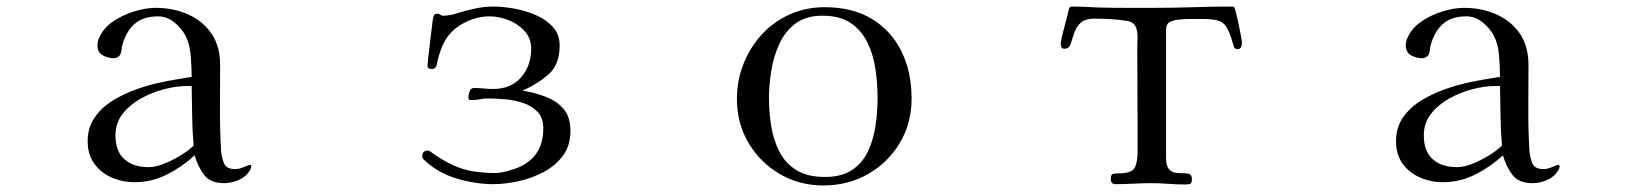

<svg xmlns="http://www.w3.org/2000/svg" viewBox="-20 -562 5040 587"><path d="M572 -117Q568 -162 567.5 -207.5Q567 -253 566 -299H551Q520 -299 482.5 -289.5Q445 -280 411 -261Q377 -242 355 -214Q333 -186 333 -148Q333 -100 360 -75.5Q387 -51 434 -51Q456 -51 482 -61.5Q508 -72 532.5 -87Q557 -102 572 -117ZM748 -53Q748 -49 747 -47Q737 -25 713.5 -13.5Q690 -2 666 -2Q624 -2 605 -26Q586 -50 575 -87Q537 -52 490.5 -28.5Q444 -5 391 -5Q354 -5 321 -19.5Q288 -34 268 -62Q248 -90 248 -130Q248 -172 269.5 -203Q291 -234 325.5 -255Q360 -276 398.5 -289.5Q437 -303 471 -310Q494 -315 518 -319Q542 -323 566 -327Q566 -355 563 -392Q560 -429 547 -453Q535 -476 512.5 -494Q490 -512 463 -512Q417 -512 390.5 -488Q364 -464 353 -420Q352 -415 351.5 -409.5Q351 -404 349 -399Q348 -393 341.5 -388.5Q335 -384 329 -384Q310 -384 294 -393Q278 -402 278 -423Q278 -435 282 -444Q295 -475 324.5 -495.5Q354 -516 390 -527Q426 -538 456 -538Q510 -538 555 -518Q600 -498 626.5 -459.5Q653 -421 653 -363Q653 -298 652.5 -232Q652 -166 656 -100Q658 -78 665.5 -61.5Q673 -45 699 -45Q711 -45 726 -51.5Q741 -58 745 -58Q748 -58 748 -53Z M1724 -161Q1724 -117 1701 -86Q1678 -55 1642 -36Q1606 -17 1565 -8Q1524 1 1488 1Q1435 1 1378.5 -15.5Q1322 -32 1281 -69Q1278 -72 1274.5 -75.5Q1271 -79 1271 -84Q1271 -95 1276.5 -98.5Q1282 -102 1288 -102Q1291 -102 1295.5 -99Q1300 -96 1302 -94Q1335 -71 1364 -57.5Q1393 -44 1424.5 -38.5Q1456 -33 1496 -33Q1509 -33 1531 -39Q1553 -45 1565 -50Q1641 -83 1641 -169Q1641 -201 1624 -219.5Q1607 -238 1580 -247Q1553 -256 1524 -258.5Q1495 -261 1471 -261Q1459 -261 1447 -258.5Q1435 -256 1423 -256Q1419 -256 1415.5 -257Q1412 -258 1412 -263Q1412 -272 1415.5 -282.5Q1419 -293 1430 -293Q1444 -293 1458.5 -291.5Q1473 -290 1488 -290Q1542 -290 1573 -325.5Q1604 -361 1604 -413Q1604 -445 1584 -467Q1564 -489 1534.5 -500.5Q1505 -512 1477 -512Q1437 -512 1398 -491.5Q1359 -471 1339 -435Q1332 -422 1327 -407.5Q1322 -393 1318 -378Q1317 -374 1316 -368Q1315 -362 1313 -358Q1309 -351 1300 -351Q1296 -351 1291.5 -353Q1287 -355 1287 -360Q1287 -365 1289.5 -388Q1292 -411 1295.5 -439Q1299 -467 1301.5 -488.5Q1304 -510 1305 -511Q1307 -516 1309 -518Q1311 -520 1317 -520Q1322 -520 1326 -517Q1330 -514 1334 -514Q1347 -514 1359 -516.5Q1371 -519 1382 -523Q1409 -531 1435.5 -536.5Q1462 -542 1490 -542Q1516 -542 1550.5 -536Q1585 -530 1617 -516.5Q1649 -503 1670 -480Q1691 -457 1691 -423Q1691 -365 1658 -335.5Q1625 -306 1578 -285Q1614 -279 1647.5 -266.5Q1681 -254 1702.5 -229.5Q1724 -205 1724 -161Z M2663 -264Q2663 -307 2656.5 -351Q2650 -395 2632 -432Q2614 -469 2581 -491.5Q2548 -514 2494 -514Q2444 -514 2412 -490Q2380 -466 2362.5 -427.5Q2345 -389 2338 -345.5Q2331 -302 2331 -262Q2331 -218 2338 -175.5Q2345 -133 2363 -98Q2381 -63 2414.5 -42Q2448 -21 2502 -21Q2554 -21 2586 -43Q2618 -65 2634.5 -101Q2651 -137 2657 -179.5Q2663 -222 2663 -264ZM2767 -261Q2767 -185 2731 -125Q2695 -65 2634 -30Q2573 5 2497 5Q2424 5 2364 -30Q2304 -65 2268.5 -125Q2233 -185 2233 -259Q2233 -316 2253 -366.5Q2273 -417 2308.5 -456Q2344 -495 2393.5 -517.5Q2443 -540 2501 -540Q2586 -540 2645 -504.5Q2704 -469 2735.5 -406Q2767 -343 2767 -261Z M3777 -431Q3777 -425 3774.5 -418.5Q3772 -412 3764 -412Q3755 -412 3753 -417.5Q3751 -423 3749 -430Q3740 -462 3730.5 -478Q3721 -494 3704 -499Q3687 -504 3655 -504Q3637 -504 3619 -504Q3601 -504 3584 -502Q3569 -501 3557 -495Q3545 -489 3545 -471V-80Q3545 -56 3553 -46Q3561 -36 3573 -34Q3585 -32 3596.5 -32.5Q3608 -33 3616 -30Q3624 -27 3624 -14Q3624 -2 3619 0Q3614 2 3603 2Q3578 2 3552.5 0Q3527 -2 3501 -2Q3473 -2 3445.5 -0.5Q3418 1 3390 1Q3376 1 3376 -15Q3376 -29 3383 -30.5Q3390 -32 3400 -32Q3440 -32 3449 -49Q3458 -66 3458 -100V-139Q3458 -207 3457.5 -274.5Q3457 -342 3457 -409Q3457 -423 3457.5 -436Q3458 -449 3457 -462Q3454 -494 3426 -498Q3401 -502 3376.5 -503.5Q3352 -505 3327 -505Q3296 -505 3282.5 -491Q3269 -477 3263.5 -459Q3258 -441 3253 -427Q3248 -413 3234 -413Q3227 -413 3225 -418Q3223 -423 3223 -429Q3223 -432 3226 -446.5Q3229 -461 3234 -479Q3239 -497 3243 -513Q3247 -529 3248 -535Q3250 -540 3252.5 -541Q3255 -542 3260 -542Q3280 -542 3299.5 -541Q3319 -540 3338 -539Q3380 -538 3422.5 -538Q3465 -538 3507 -538Q3568 -538 3628 -540Q3688 -542 3749 -542Q3751 -542 3753 -540Q3755 -538 3759 -522.5Q3763 -507 3767 -487.5Q3771 -468 3774 -452Q3777 -436 3777 -431Z M4572 -117Q4568 -162 4567.5 -207.5Q4567 -253 4566 -299H4551Q4520 -299 4482.5 -289.5Q4445 -280 4411 -261Q4377 -242 4355 -214Q4333 -186 4333 -148Q4333 -100 4360 -75.5Q4387 -51 4434 -51Q4456 -51 4482 -61.5Q4508 -72 4532.5 -87Q4557 -102 4572 -117ZM4748 -53Q4748 -49 4747 -47Q4737 -25 4713.5 -13.5Q4690 -2 4666 -2Q4624 -2 4605 -26Q4586 -50 4575 -87Q4537 -52 4490.5 -28.5Q4444 -5 4391 -5Q4354 -5 4321 -19.5Q4288 -34 4268 -62Q4248 -90 4248 -130Q4248 -172 4269.5 -203Q4291 -234 4325.5 -255Q4360 -276 4398.5 -289.5Q4437 -303 4471 -310Q4494 -315 4518 -319Q4542 -323 4566 -327Q4566 -355 4563 -392Q4560 -429 4547 -453Q4535 -476 4512.5 -494Q4490 -512 4463 -512Q4417 -512 4390.5 -488Q4364 -464 4353 -420Q4352 -415 4351.5 -409.5Q4351 -404 4349 -399Q4348 -393 4341.5 -388.5Q4335 -384 4329 -384Q4310 -384 4294 -393Q4278 -402 4278 -423Q4278 -435 4282 -444Q4295 -475 4324.5 -495.5Q4354 -516 4390 -527Q4426 -538 4456 -538Q4510 -538 4555 -518Q4600 -498 4626.5 -459.5Q4653 -421 4653 -363Q4653 -298 4652.5 -232Q4652 -166 4656 -100Q4658 -78 4665.5 -61.5Q4673 -45 4699 -45Q4711 -45 4726 -51.5Q4741 -58 4745 -58Q4748 -58 4748 -53Z"/></svg>

Font: Kaisei Opti
Style: Regular
Weight: 400
Designer: Font-Kai, 金井和夫
Foundry: KAZUO KANAI
Version: Version 5.003